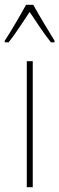

<svg xmlns="http://www.w3.org/2000/svg" viewBox="-41 -783 248 803"><path d="M98 -763H68C44 -719 0 -644 -21 -613V-606H-5C22 -639 58 -696 83 -733C110 -693 144 -640 172 -606H187V-613C175 -632 124 -716 98 -763ZM96 0V-527H71V0Z"/></svg>

Font: Noto Sans Tamil ExtraCondensed Thin
Style: Regular
Weight: 100
Width: 2
Designer: Jelle Bosma - Monotype Design Team
Foundry: Monotype Imaging Inc.
Version: Version 2.004